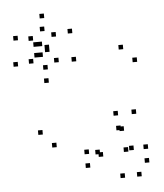

<svg xmlns="http://www.w3.org/2000/svg" viewBox="-53 -791 727 849"><g transform="rotate(-5 310.0 -367.0)"><path d="M49.1 -636.8V-656.8H29.1V-636.8ZM115.8 -629.8V-649.8H95.8V-629.8ZM169.7 -667.2V-687.2H149.7V-667.2ZM218.2 -638.7V-658.7H198.2V-638.7ZM153.8 -601.7V-621.7H133.8V-601.7ZM135.2 -601.7V-621.7H115.2V-601.7ZM135.2 -554.1V-574.1H115.2V-554.1ZM152.7 -554.1V-574.1H132.7V-554.1ZM220.5 -524.5V-544.5H200.5V-524.5ZM169.5 -497V-517H149.5V-497ZM108.6 -529.1V-549.1H88.6V-529.1ZM39.6 -521.7V-541.7H19.6V-521.7ZM168.7 -438V-458H148.7V-438ZM297.7 -521.7V-541.7H277.7V-521.7ZM183.8 -585.6V-605.6H163.8V-585.6ZM183.8 -573.8V-593.8H163.8V-573.8ZM291.2 -647.2V-667.2H271.2V-647.2ZM173.2 -724.5V-744.5H153.2V-724.5ZM122.2 -212V-232H102.2V-212ZM178.7 -150.9V-170.9H158.7V-150.9ZM565.7 -495.8V-515.8H545.7V-495.8ZM509.2 -556.9V-576.9H489.2V-556.9ZM541.8 -267.5V-287.5H521.8V-267.5ZM461.2 -267.5V-287.5H441.2V-267.5ZM318.7 -108.8V-128.8H298.7V-108.8ZM318.7 -48V-68H298.7V-48ZM580.8 -48V-68H560.8V-48ZM580.8 -108.8V-128.8H560.8V-108.8ZM517.2 -108.8V-128.8H497.2V-108.8ZM492.6 -103.8V-123.8H472.6V-103.8ZM366.8 -103.8V-123.8H346.8V-103.8ZM380 -91.8V-111.8H360V-91.8ZM481.6 -197.4V-217.4H461.6V-197.4ZM468 -201.9V-221.9H448V-201.9ZM468 10V-10H448V10ZM541.8 10V-10H521.8V10Z"/></g></svg>

Font: Monaspace Xenon Dots Var
Style: Regular
Weight: 400
Designer: Riley Cran and the Lettermatic Team
Version: Version 1.100 (Monaspace Xenon Dots)